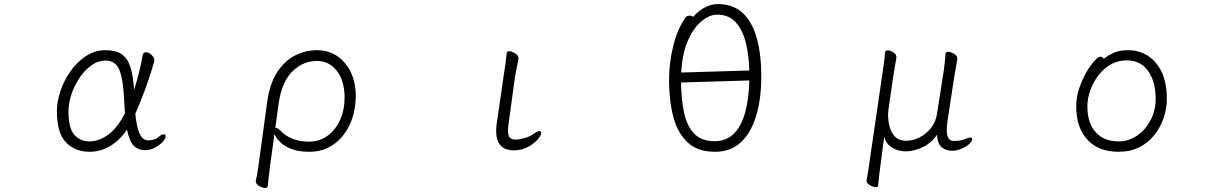

<svg xmlns="http://www.w3.org/2000/svg" viewBox="-20 -731 6040 945"><path d="M605 -93Q617 -35 638.5 -13.5Q660 8 694 8Q719 8 742 -4Q765 -16 780 -32Q795 -48 795 -60Q795 -70 786 -70Q776 -70 760 -57Q748 -47 735 -43.5Q722 -40 709 -40Q697 -40 684.5 -49Q672 -58 662 -86Q652 -114 646 -171Q672 -229 697.5 -299.5Q723 -370 739 -429Q739 -431 739.5 -432Q740 -433 740 -434Q740 -448 725.5 -461Q711 -474 698 -474Q685 -474 682 -458Q675 -416 664 -373Q653 -330 640 -289Q635 -362 620.5 -404.5Q606 -447 577 -465.5Q548 -484 499 -484Q447 -484 403 -455Q359 -426 327 -380.5Q295 -335 277.5 -283Q260 -231 260 -184Q260 -77 304.5 -30.5Q349 16 421 16Q475 16 522.5 -12.5Q570 -41 605 -93ZM595 -174Q557 -99 511 -67Q465 -35 421 -35Q375 -35 346 -67.5Q317 -100 317 -182Q317 -224 332 -268Q347 -312 372.5 -349.5Q398 -387 430.5 -410Q463 -433 499 -433Q550 -433 568.5 -384.5Q587 -336 591 -237Q592 -220 593 -204Q594 -188 595 -174Z M1239 158V161Q1239 174 1255 184Q1271 194 1284 194Q1297 194 1298 184Q1299 170 1301.5 149Q1304 128 1306.5 108Q1309 88 1310 79L1331 -71Q1332 -68 1340 -54.5Q1348 -41 1367 -24.5Q1386 -8 1419 4Q1452 16 1502 16Q1571 16 1622.5 -20.5Q1674 -57 1702.5 -120Q1731 -183 1731 -260Q1731 -323 1707.5 -373.5Q1684 -424 1641 -454Q1598 -484 1539 -484Q1485 -484 1433.5 -458.5Q1382 -433 1345 -377Q1308 -321 1295 -229L1254 71Q1252 87 1248 112.5Q1244 138 1239 158ZM1337 -102H1335L1351 -218Q1366 -327 1418.5 -379Q1471 -431 1541 -431Q1600 -431 1638 -382Q1676 -333 1676 -250Q1676 -189 1653.5 -140Q1631 -91 1592 -62.5Q1553 -34 1501 -34Q1410 -34 1358 -90Q1346 -102 1337 -102Z M2460 -365 2428 -144Q2422 -113 2422 -87Q2422 9 2509 9Q2547 9 2577 -7Q2607 -23 2625 -43Q2643 -63 2643 -75Q2643 -86 2634 -86Q2626 -86 2609 -74Q2590 -59 2562.5 -51.5Q2535 -44 2517 -44Q2498 -44 2489 -54Q2480 -64 2480 -89Q2480 -98 2481.5 -110Q2483 -122 2485 -136L2515 -354L2532 -442V-445Q2532 -458 2515 -468.5Q2498 -479 2485 -479Q2475 -479 2474 -471Q2472 -448 2468 -418Q2464 -388 2460 -365Z M3393 -648Q3385 -654 3374 -654Q3362 -654 3354 -645Q3315 -590 3294 -506.5Q3273 -423 3273 -337Q3273 -236 3294 -156Q3315 -76 3364.5 -30Q3414 16 3499 16Q3578 16 3628 -32Q3678 -80 3702.5 -163.5Q3727 -247 3727 -354Q3727 -462 3705 -542.5Q3683 -623 3635.5 -667Q3588 -711 3513 -711Q3476 -711 3442 -690.5Q3408 -670 3393 -648ZM3668 -384 3333 -374Q3338 -470 3366.5 -533Q3395 -596 3434 -627.5Q3473 -659 3509 -659Q3567 -659 3601 -621.5Q3635 -584 3650.5 -522Q3666 -460 3668 -384ZM3332 -325 3668 -335Q3666 -245 3647.5 -177.5Q3629 -110 3592 -73Q3555 -36 3497 -36Q3432 -36 3396.5 -73.5Q3361 -111 3347 -176Q3333 -241 3332 -325Z M4622 -363 4592 -172Q4586 -131 4562 -101Q4538 -71 4505.5 -54.5Q4473 -38 4440 -38Q4405 -38 4385.5 -58Q4366 -78 4358.5 -107.5Q4351 -137 4351 -163Q4351 -171 4351.5 -178.5Q4352 -186 4353 -193L4377 -359Q4380 -381 4385 -407Q4390 -433 4392 -446V-450Q4392 -464 4377 -473.5Q4362 -483 4349 -483Q4337 -483 4336 -473Q4335 -454 4331 -423Q4327 -392 4323 -367L4259 70Q4257 88 4253 112.5Q4249 137 4245 157V159Q4245 171 4261.5 180.5Q4278 190 4291 190Q4301 190 4302 183Q4304 160 4307.5 129.5Q4311 99 4314 78L4332 -58Q4340 -23 4370.5 -4.5Q4401 14 4438 14Q4478 14 4521 -6.5Q4564 -27 4592 -68Q4593 -28 4613 -8.5Q4633 11 4666 11Q4688 11 4711 1.5Q4734 -8 4749.5 -21.5Q4765 -35 4765 -46Q4765 -54 4754 -54Q4748 -54 4736 -49Q4709 -37 4674 -37Q4640 -37 4640 -91Q4640 -102 4641 -114Q4642 -126 4644 -139L4677 -355Q4681 -380 4685.5 -403.5Q4690 -427 4692 -441V-443Q4692 -457 4675.5 -466.5Q4659 -476 4646 -476Q4636 -476 4634 -468Q4633 -452 4629.5 -419Q4626 -386 4622 -363Z M5412 -442Q5407 -452 5396 -452Q5386 -452 5366.5 -431Q5347 -410 5326.5 -374.5Q5306 -339 5291.5 -295.5Q5277 -252 5277 -207Q5277 -104 5331.5 -44Q5386 16 5486 16Q5544 16 5588 -6.5Q5632 -29 5662 -67Q5692 -105 5707.5 -151Q5723 -197 5723 -245Q5723 -358 5669.5 -421Q5616 -484 5531 -484Q5489 -484 5460.5 -470.5Q5432 -457 5412 -442ZM5486 -35Q5414 -35 5373 -80Q5332 -125 5332 -208Q5332 -247 5346.5 -287Q5361 -327 5386.5 -360.5Q5412 -394 5447.5 -414Q5483 -434 5525 -434Q5594 -434 5631 -381.5Q5668 -329 5668 -245Q5668 -187 5643 -139.5Q5618 -92 5576.5 -63.5Q5535 -35 5486 -35Z"/></svg>

Font: Klee One
Style: Regular
Weight: 400
Designer: Fontworks Inc.
Foundry: Fontworks Inc.
Version: Version 1.100